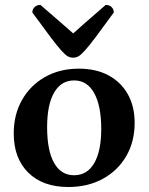

<svg xmlns="http://www.w3.org/2000/svg" viewBox="-20 -737 595 769"><path d="M253.6 12Q151.6 12 93.3 -45.5Q35 -103.1 35 -202.4Q35 -278.3 68.3 -336.8Q101.6 -395.4 160.4 -428.7Q219.3 -462 296.1 -462Q364.4 -462 414.4 -435.3Q464.3 -408.5 491.8 -359.9Q519.3 -311.2 519.3 -244.8Q519.3 -169.7 485.6 -111.7Q451.9 -53.6 391.9 -20.8Q331.9 12 253.6 12ZM276.6 -35.1Q329.2 -35.1 357.4 -83.7Q385.5 -132.3 385.5 -220.7Q385.5 -312.7 357.4 -363.8Q329.3 -414.9 276.9 -414.9Q225.2 -414.9 196.9 -366.4Q168.7 -317.8 168.7 -227.4Q168.7 -134.5 196.5 -84.8Q224.2 -35.1 276.6 -35.1ZM273.2 -506Q262.1 -506 252 -511.2Q242 -516.4 226.2 -533.9Q210.4 -551.5 182.8 -587.8Q155.3 -624.1 109.5 -687Q109.5 -700 118.7 -708.7Q127.9 -717.3 141.9 -717.3Q188.9 -676.7 220.9 -649Q253 -621.4 273.2 -603.1Q292.9 -621.4 324.7 -649Q356.4 -676.7 403.4 -717.3Q418 -717.3 426.9 -708.7Q435.8 -700 435.8 -687Q390.1 -624.1 362.8 -587.8Q335.5 -551.5 319.4 -533.9Q303.3 -516.4 293.6 -511.2Q283.8 -506 273.2 -506Z"/></svg>

Font: Pitagon Serif
Style: Regular
Weight: 400
Designer: Travis Tran
Foundry: Pitagon
Version: Version 1.000;gftools[0.9.26]